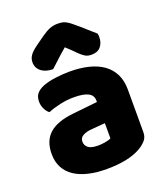

<svg xmlns="http://www.w3.org/2000/svg" viewBox="-139 -840 822 951"><g transform="rotate(-20 272.0 -364.0)"><path d="M260 -108Q277 -108 297.5 -111.5Q318 -115 328 -121V-201L256 -195Q228 -193 210 -183Q192 -173 192 -153Q192 -133 207.5 -120.5Q223 -108 260 -108ZM252 -501Q306 -501 350.5 -490Q395 -479 426.5 -456.5Q458 -434 475 -399.5Q492 -365 492 -318V-94Q492 -68 477.5 -51.5Q463 -35 443 -23Q378 16 260 16Q207 16 164.5 6Q122 -4 91.5 -24Q61 -44 44.5 -75Q28 -106 28 -147Q28 -216 69 -253Q110 -290 196 -299L327 -313V-320Q327 -349 301.5 -361.5Q276 -374 228 -374Q190 -374 154 -366Q118 -358 89 -346Q76 -355 67 -373.5Q58 -392 58 -412Q58 -438 70.5 -453.5Q83 -469 109 -480Q138 -491 177.5 -496Q217 -501 252 -501ZM270 -622Q236 -593 217 -575Q198 -557 179 -540Q140 -540 117 -558.5Q94 -577 94 -606Q94 -626 105 -642Q116 -658 142 -677L191 -712Q215 -729 234.5 -736.5Q254 -744 274 -744Q287 -744 297.5 -742.5Q308 -741 319 -735.5Q330 -730 343 -719.5Q356 -709 376 -692L446 -630Q447 -625 447.5 -621Q448 -617 448 -612Q448 -581 431.5 -561.5Q415 -542 384 -542Q374 -542 366 -543.5Q358 -545 349.5 -550Q341 -555 330 -564.5Q319 -574 304 -590Z"/></g></svg>

Font: Baloo Da
Style: Regular
Weight: 400
Designer: Noopur Datye and Ek Type
Foundry: Ek Type
Version: Version 1.443;PS 1.000;hotconv 16.6.51;makeotf.lib2.5.65220;